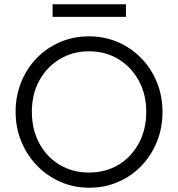

<svg xmlns="http://www.w3.org/2000/svg" viewBox="-20 -868 834 898"><path d="M398 10Q325 10 262.5 -17.5Q200 -45 153 -93.5Q106 -142 79.5 -206.5Q53 -271 53 -345Q53 -419 79 -483.5Q105 -548 151.5 -596Q198 -644 260.5 -671Q323 -698 396 -698Q469 -698 531.5 -671Q594 -644 641 -595.5Q688 -547 714 -483Q740 -419 740 -344Q740 -270 714 -205.5Q688 -141 641.5 -92.5Q595 -44 532.5 -17Q470 10 398 10ZM396 -61Q474 -61 534.5 -97.5Q595 -134 629.5 -198.5Q664 -263 664 -345Q664 -426 629.5 -490Q595 -554 534.5 -591Q474 -628 396 -628Q319 -628 258.5 -591Q198 -554 163.5 -490.5Q129 -427 129 -345Q129 -263 163.5 -198.5Q198 -134 258.5 -97.5Q319 -61 396 -61ZM226 -848H569V-789H226Z"/></svg>

Font: Outfit Light
Style: Regular
Weight: 300
Designer: Rodrigo Fuenzalida
Foundry: fragTYPE
Version: Version 1.100; ttfautohint (v1.8.4.7-5d5b)